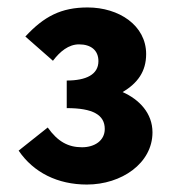

<svg xmlns="http://www.w3.org/2000/svg" viewBox="-20 -907 472 515"><path d="M213 -412C306 -412 389 -469 389 -552C389 -603 354 -640 309 -660C349 -684 372 -715 372 -762C372 -839 299 -887 215 -887C144 -887 98 -863 48 -809L122 -744C141 -769 164 -788 192 -788C224 -788 244 -772 244 -743C244 -707 211 -691 159 -691V-617C229 -617 261 -599 261 -561C261 -530 234 -512 200 -512C163 -512 135 -527 108 -565L30 -503C70 -444 135 -412 213 -412Z"/></svg>

Font: Noto Sans KR Black
Style: Regular
Weight: 900
Designer: Ryoko NISHIZUKA 西塚涼子 (kana, bopomofo & ideographs); Paul D. Hunt (Latin, Greek & Cyrillic); Sandoll Communications 산돌커뮤니
Foundry: Adobe
Version: Version 2.004;hotconv 1.0.118;makeotfexe 2.5.65603